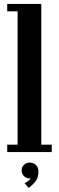

<svg xmlns="http://www.w3.org/2000/svg" viewBox="-20 -770 298 972"><path d="M16.5 0V-37.5H69V-712.5H16.5V-750H189V-37.5H242V0ZM125.5 181.5 104.5 157.5Q109.5 155.5 120.5 147.8Q131.5 140 135 132.5Q133.5 133 129.5 133Q113 133 101.2 121.5Q89.5 110 89.5 93Q89.5 76 101.2 64.5Q113 53 130 53Q148.5 53 161.5 64.8Q174.5 76.5 174.5 99.5Q174.5 133 156.2 152.8Q138 172.5 125.5 181.5Z"/></svg>

Font: Imbue 10pt
Style: Bold
Weight: 700
Designer: Tyler Finck
Foundry: Etcetera Type Company
Version: Version 1.102; ttfautohint (v1.8.3)